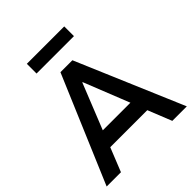

<svg xmlns="http://www.w3.org/2000/svg" viewBox="-242 -1061 1216 1216"><g transform="rotate(-45 366.0 -453.5)"><path d="M8 0 313 -719H420L726 0H596L515 -202L568 -160H163L217 -202L136 0ZM365 -575 230 -238 205 -269H526L502 -238L368 -575ZM200 -820V-907H535V-820Z"/></g></svg>

Font: Nunitoga
Style: Bold
Weight: 700
Designer: Vernon Adams
Foundry: Vernon Adams
Version: Version 1.0